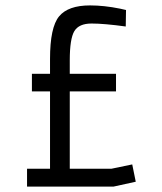

<svg xmlns="http://www.w3.org/2000/svg" viewBox="-20 -690 600 710"><path d="M445 -592Q365 -603 318.5 -603Q272 -603 255 -575Q238 -547 238 -467V-417H409V-352H238V-66H392L469 -82L482 -18L400 0H80V-66H165V-352H98V-417H165V-472Q165 -589 198.5 -629.5Q232 -670 313 -670Q365 -670 424 -658L446 -653Z"/></svg>

Font: Titillium Web
Style: Regular
Weight: 400
Version: Version 1.001;PS 57.000;hotconv 1.0.70;makeotf.lib2.5.55311